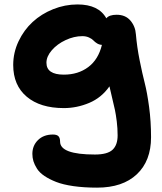

<svg xmlns="http://www.w3.org/2000/svg" viewBox="-20 -569 736 872"><path d="M420.9 283.2Q361.8 283.2 314 276.4Q266.1 269.5 235.1 257.3Q204.1 245.1 181.9 230.2Q159.7 215.3 148.2 197.3Q136.7 179.2 131.8 163.1Q127 147 127 129.9Q127 92.3 152.6 67.1Q178.2 42 220.2 42Q238.3 42 245.6 49.8Q252.9 57.6 252.9 74.2Q252.9 132.8 411.1 132.8Q467.8 132.8 491 111.3Q514.2 89.8 514.2 45.9Q514.2 14.2 510.3 -17.6Q506.3 -49.3 502 -69.6Q497.6 -89.8 489.3 -124.3Q481 -158.7 477.1 -176.8Q440.9 -125 385 -101.6Q329.1 -78.1 270 -78.1Q162.6 -78.1 101.3 -129.9Q40 -181.6 40 -273.9Q40 -330.1 64.2 -381.3Q88.4 -432.6 128.2 -469.2Q168 -505.9 221.4 -527.3Q274.9 -548.8 332 -548.8Q428.2 -548.8 462.9 -485.8Q475.6 -502 509.8 -502Q549.8 -502 572.3 -475.6Q594.7 -449.2 597.2 -413.1Q602.1 -355.5 614.3 -294.7Q626.5 -233.9 637.5 -191.2Q648.4 -148.4 657.2 -83Q666 -17.6 666 54.2Q666 161.6 601.6 222.4Q537.1 283.2 420.9 283.2ZM190.9 -284.2Q190.9 -230 270 -230Q335 -230 380.9 -264.4Q426.8 -298.8 442.9 -365.2Q431.2 -365.7 421.1 -371.8Q411.1 -377.9 404.3 -385.3Q397.5 -392.6 384.3 -398.7Q371.1 -404.8 354 -404.8Q316.4 -404.8 278.1 -387Q239.7 -369.1 215.3 -340.8Q190.9 -312.5 190.9 -284.2Z"/></svg>

Font: Shantell Sans Irregular Bouncy
Style: Bold
Weight: 700
Designer: Stephen Nixon, Anya Danilova, Shantell Martin
Foundry: Arrow Type
Version: Version 1.006;[9816181b4]